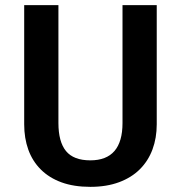

<svg xmlns="http://www.w3.org/2000/svg" viewBox="-20 -711 702 746"><path d="M589 -228Q589 -175 572.5 -130.5Q556 -86 523.5 -53.5Q491 -21 442.5 -3Q394 15 331 15Q267 15 219 -2.5Q171 -20 138.5 -52.5Q106 -85 90 -129.5Q74 -174 74 -228V-691H207V-233Q207 -160 236.5 -124Q266 -88 331 -88Q456 -88 456 -233V-691H589Z"/></svg>

Font: Qnwhxotralxmqkhsjrfbfhwcoqn
Style: Regular
Weight: 500
Designer: Carrois Corporate & Edenspiekermann
Foundry: Carrois Corporate GbR & Edenspiekermann AG
Version: Version 2.001